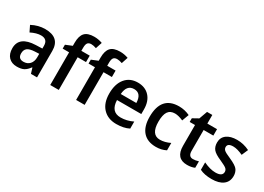

<svg xmlns="http://www.w3.org/2000/svg" viewBox="-10 -1527 3168 2300"><g transform="rotate(30 1574.0 -377.5)"><path d="M391.1 0 368.2 -74.2H363.8Q329.6 -26.9 293.5 -8.5Q257.3 9.8 199.2 9.8Q127 9.8 85.4 -33.7Q43.9 -77.1 43.9 -155.8Q43.9 -320.3 269 -328.1L357.9 -331.1V-369.1Q357.9 -460 267.1 -460Q206.1 -460 127.9 -420.9L87.9 -502.9Q177.7 -550.8 272.9 -550.8Q475.1 -550.8 475.1 -366.2V0ZM356.9 -257.8 296.9 -254.9Q226.1 -251.5 196 -227.3Q166 -203.1 166 -154.8Q166 -80.1 238.8 -80.1Q292 -80.1 324.5 -114.7Q356.9 -149.4 356.9 -210.9Z M891.6 -452.1H775.9V0H657.7V-452.1H568.8V-505.9L657.7 -542V-585.9Q657.7 -678.7 697.3 -721.9Q736.8 -765.1 827.6 -765.1Q885.3 -765.1 939.9 -745.1L910.6 -655.8Q870.6 -669.9 840.8 -669.9Q806.2 -669.9 791 -649.9Q775.9 -629.9 775.9 -584V-541H891.6Z M1249.5 -452.1H1133.8V0H1015.6V-452.1H926.8V-505.9L1015.6 -542V-585.9Q1015.6 -678.7 1055.2 -721.9Q1094.7 -765.1 1185.5 -765.1Q1243.2 -765.1 1297.9 -745.1L1268.6 -655.8Q1228.5 -669.9 1198.7 -669.9Q1164.1 -669.9 1148.9 -649.9Q1133.8 -629.9 1133.8 -584V-541H1249.5Z M1776.4 -244.1H1440.4Q1445.8 -84 1580.6 -84Q1665.5 -84 1748.5 -124V-26.9Q1677.7 9.8 1574.7 9.8Q1458 9.8 1389.4 -62.7Q1320.8 -135.3 1320.8 -266.1Q1320.8 -399.4 1383.5 -475.1Q1446.3 -550.8 1554.7 -550.8Q1656.7 -550.8 1716.6 -485.6Q1776.4 -420.4 1776.4 -307.1ZM1443.4 -329.1H1658.7Q1655.3 -460.9 1554.7 -460.9Q1453.1 -460.9 1443.4 -329.1Z M2273.9 -517.1 2238.8 -422.9Q2171.9 -452.1 2124.5 -452.1Q2059.1 -452.1 2029.3 -407.2Q1999.5 -362.3 1999.5 -268.1Q1999.5 -88.9 2121.6 -88.9Q2189.5 -88.9 2260.7 -124V-22Q2199.2 9.8 2122.6 9.8Q2004.4 9.8 1941.7 -61Q1878.9 -131.8 1878.9 -267.1Q1878.9 -550.8 2124.5 -550.8Q2203.6 -550.8 2273.9 -517.1Z M2657.7 -99.1V-9.8Q2615.2 9.8 2553.7 9.8Q2399.4 9.8 2399.4 -164.1V-452.1H2325.7V-502.9L2404.8 -546.9L2445.8 -660.2H2518.6V-541H2652.8V-452.1H2518.6V-164.1Q2518.6 -85.9 2579.6 -85.9Q2618.7 -85.9 2657.7 -99.1Z M2728.5 -22.9V-125Q2820.8 -81.1 2893.6 -81.1Q2989.7 -81.1 2989.7 -144Q2989.7 -168.9 2970.9 -186.8Q2952.1 -204.6 2877.4 -237.8Q2790 -274.9 2761.2 -311Q2732.4 -347.2 2732.4 -403.8Q2732.4 -473.6 2784.7 -512.2Q2836.9 -550.8 2927.7 -550.8Q3015.6 -550.8 3099.6 -509.8L3061.5 -421.9Q2981.4 -459 2926.8 -459Q2848.6 -459 2848.6 -408.2Q2848.6 -382.3 2868.7 -364.7Q2888.7 -347.2 2955.6 -318.8Q3058.6 -273.9 3082.5 -237.3Q3106.4 -200.7 3106.4 -153.8Q3106.4 -74.7 3050.5 -32.5Q2994.6 9.8 2893.6 9.8Q2793.9 9.8 2728.5 -22.9Z"/></g></svg>

Font: Droid Sans TV
Style: Bold
Weight: 600
Version: Version 1.00